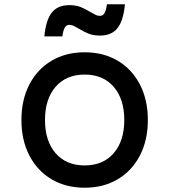

<svg xmlns="http://www.w3.org/2000/svg" viewBox="-20 -860 790 896"><path d="M80 -300Q80 -394 117 -465.5Q154 -537 220.5 -576.5Q287 -616 375 -616Q463 -616 529.5 -576.5Q596 -537 633 -465.5Q670 -394 670 -300Q670 -206 633 -134.5Q596 -63 529.5 -23.5Q463 16 375 16Q287 16 220.5 -23.5Q154 -63 117 -134.5Q80 -206 80 -300ZM560 -300Q560 -398 510.5 -455Q461 -512 375 -512Q289 -512 239.5 -455Q190 -398 190 -300Q190 -202 239.5 -145Q289 -88 375 -88Q461 -88 510.5 -145Q560 -202 560 -300ZM303 -836Q334 -836 355.5 -827.5Q377 -819 400 -805Q419 -794 427.5 -790Q436 -786 447 -786Q460 -786 467.5 -798.5Q475 -811 479 -840H563Q556 -764 528.5 -729Q501 -694 447 -694Q416 -694 394.5 -702.5Q373 -711 350 -725Q331 -736 322.5 -740Q314 -744 303 -744Q290 -744 282.5 -731.5Q275 -719 271 -690H187Q194 -766 221.5 -801Q249 -836 303 -836Z"/></svg>

Font: Martian Mono Custom sWd Rg
Style: Regular
Weight: 400
Width: 6
Monospace: yes
Designer: Alex Havermale
Foundry: Evil Martians
Version: Version 1.000